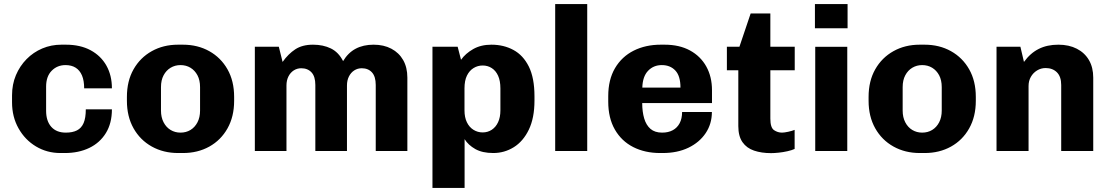

<svg xmlns="http://www.w3.org/2000/svg" viewBox="-20 -740 5440 941"><path d="M276 10Q210.5 10 156.5 -22.2Q102.5 -54.5 70.8 -111Q39 -167.5 39 -238.5V-272.5Q39 -326.5 58 -371.5Q77 -416.5 110.2 -450.2Q143.5 -484 187.2 -502.5Q231 -521 280.5 -521H303Q373.5 -521 424 -493.8Q474.5 -466.5 501.5 -418.5Q528.5 -370.5 528.5 -307H392.5Q392.5 -345 381.8 -370.2Q371 -395.5 350.8 -408.2Q330.5 -421 301 -421Q260.5 -421 233.2 -393.2Q206 -365.5 206 -315.5V-197Q206 -147 231.2 -118.5Q256.5 -90 302.5 -90Q335.5 -90 357.2 -101Q379 -112 389.8 -137Q400.5 -162 400.5 -204H528.5Q528.5 -136 499 -88Q469.5 -40 417.5 -15Q365.5 10 298 10Z M853 10Q781 10 724 -21.8Q667 -53.5 634.5 -111.2Q602 -169 602 -246V-265Q602 -343 634.5 -400.2Q667 -457.5 723.8 -489.2Q780.5 -521 852.5 -521H876.5Q949 -521 1005.8 -489.2Q1062.5 -457.5 1095 -400.2Q1127.5 -343 1127.5 -265V-246Q1127.5 -168.5 1095 -110.8Q1062.5 -53 1005.8 -21.5Q949 10 877 10ZM864.5 -90Q892 -90 913.5 -103Q935 -116 947.8 -140.5Q960.5 -165 960.5 -198V-313Q960.5 -347 947.8 -371Q935 -395 913.5 -408Q892 -421 864.5 -421Q838 -421 816.2 -408Q794.5 -395 781.8 -371Q769 -347 769 -313V-198Q769 -165 781.8 -140.5Q794.5 -116 816.2 -103Q838 -90 864.5 -90Z M1229 0V-511H1346.5L1365 -436.5Q1392.5 -475.5 1427 -498.2Q1461.5 -521 1514 -521Q1564 -521 1601.8 -502.5Q1639.5 -484 1661.5 -440.5Q1686 -481.5 1723.2 -501.2Q1760.5 -521 1811 -521Q1861 -521 1898.2 -501.2Q1935.5 -481.5 1956 -445.5Q1976.5 -409.5 1976.5 -359.5V0H1821.5V-323.5Q1821.5 -365 1803 -385.2Q1784.5 -405.5 1753 -405.5Q1732.5 -405.5 1716 -394.8Q1699.5 -384 1690 -365Q1680.5 -346 1680.5 -321V0H1525.5V-323.5Q1525.5 -365 1506.8 -385.2Q1488 -405.5 1456.5 -405.5Q1436 -405.5 1419.5 -394.8Q1403 -384 1393.5 -365Q1384 -346 1384 -321V0Z M2099.5 181V-511H2223L2239.5 -447Q2261.5 -478 2299.2 -499.5Q2337 -521 2388.5 -521Q2448.5 -521 2496.2 -495.2Q2544 -469.5 2571.8 -413.8Q2599.5 -358 2599.5 -268V-247Q2599.5 -162 2571.8 -104.5Q2544 -47 2498 -18.5Q2452 10 2397.5 10Q2344 10 2309.5 -9.5Q2275 -29 2257 -58V181ZM2345.5 -91Q2370.5 -91 2390.2 -104Q2410 -117 2421.2 -141.2Q2432.5 -165.5 2432.5 -199V-306.5Q2432.5 -344 2421.2 -368.8Q2410 -393.5 2390.2 -406.2Q2370.5 -419 2345.5 -419Q2321.5 -419 2301 -406.5Q2280.5 -394 2268.5 -369.5Q2256.5 -345 2256.5 -307V-199Q2256.5 -165 2268.2 -140.8Q2280 -116.5 2300.5 -103.8Q2321 -91 2345.5 -91Z M2701 0V-720H2858V0Z M3215.5 10Q3141 10 3083.5 -19.2Q3026 -48.5 2993.5 -105Q2961 -161.5 2961 -242V-269Q2961 -349.5 2994.2 -406Q3027.5 -462.5 3085.8 -491.8Q3144 -521 3218.5 -521H3237.5Q3309.5 -521 3361.5 -492.8Q3413.5 -464.5 3441.5 -414.2Q3469.5 -364 3469.5 -297.5V-235H3127.5Q3127.5 -192.5 3137.2 -159.5Q3147 -126.5 3168.2 -108.2Q3189.5 -90 3225 -90Q3255.5 -90 3277.2 -101.8Q3299 -113.5 3311 -136.2Q3323 -159 3323 -191H3469Q3469 -133 3438.5 -87.5Q3408 -42 3354 -16Q3300 10 3228 10ZM3128 -310.5H3315Q3315 -367.5 3290 -394.2Q3265 -421 3223.5 -421Q3183 -421 3156.2 -393Q3129.5 -365 3128 -310.5Z M3759 10.5Q3712 10.5 3675.8 -1.8Q3639.5 -14 3619 -43.2Q3598.5 -72.5 3598.5 -122V-395.5H3542.5V-511H3604L3659 -674H3755.5V-511H3875V-395.5H3755.5V-158.5Q3755.5 -114.5 3773.5 -102.2Q3791.5 -90 3812.5 -90Q3823.5 -90 3843 -94.2Q3862.5 -98.5 3874.5 -103.5V-10Q3860.5 -3.5 3839.2 1.2Q3818 6 3796.5 8.2Q3775 10.5 3759 10.5Z M3975.5 0V-510.5H4132.5V0ZM3974 -601.5V-720H4134V-601.5Z M4488 10Q4416 10 4359 -21.8Q4302 -53.5 4269.5 -111.2Q4237 -169 4237 -246V-265Q4237 -343 4269.5 -400.2Q4302 -457.5 4358.8 -489.2Q4415.5 -521 4487.5 -521H4511.5Q4584 -521 4640.8 -489.2Q4697.5 -457.5 4730 -400.2Q4762.5 -343 4762.5 -265V-246Q4762.5 -168.5 4730 -110.8Q4697.5 -53 4640.8 -21.5Q4584 10 4512 10ZM4499.5 -90Q4527 -90 4548.5 -103Q4570 -116 4582.8 -140.5Q4595.5 -165 4595.5 -198V-313Q4595.5 -347 4582.8 -371Q4570 -395 4548.5 -408Q4527 -421 4499.5 -421Q4473 -421 4451.2 -408Q4429.5 -395 4416.8 -371Q4404 -347 4404 -313V-198Q4404 -165 4416.8 -140.5Q4429.5 -116 4451.2 -103Q4473 -90 4499.5 -90Z M4864 0V-511H4981L4998.5 -436.5Q5029.5 -479.5 5070.8 -500.2Q5112 -521 5167 -521Q5219 -521 5257.5 -501.2Q5296 -481.5 5317 -445.5Q5338 -409.5 5338 -359.5V0H5181V-323.5Q5181 -364.5 5160 -385.5Q5139 -406.5 5104.5 -406.5Q5082 -406.5 5062.8 -394.8Q5043.5 -383 5032.2 -363.2Q5021 -343.5 5021 -318.5V0Z"/></svg>

Font: Chivo Medium
Style: Regular
Weight: 500
Designer: Hector Gatti
Foundry: Omnibus-Type
Version: Version 2.002